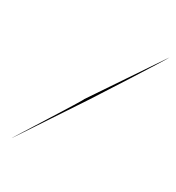

<svg xmlns="http://www.w3.org/2000/svg" viewBox="-170 -765 830 908"><g transform="rotate(30 244.5 -311.5)"><path d="M34 40 260 -301C263 -304 490 -659 489 -663L238 -290C244 -292 28 46 34 40Z"/></g></svg>

Font: Zinc
Style: Obl
Weight: 400
Version: Version 1